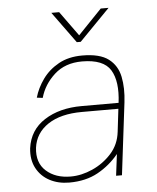

<svg xmlns="http://www.w3.org/2000/svg" viewBox="-51 -728 639 782"><g transform="rotate(-5 268.5 -336.5)"><path d="M281 -556 188 -684H220L293 -583L390 -684H422L297 -556ZM201 11Q156 11 121 -7.5Q86 -26 67.5 -60.5Q49 -95 54 -142Q64 -216 125.5 -255.5Q187 -295 278 -295H429Q440 -382 411.5 -429Q383 -476 295 -476Q226 -476 182 -436Q138 -396 123 -342L99 -345Q110 -384 135.5 -419.5Q161 -455 201.5 -477.5Q242 -500 298 -500Q370 -500 405.5 -473Q441 -446 450.5 -399.5Q460 -353 453 -295L417 0H393L404 -88Q368 -44 318.5 -16.5Q269 11 201 11ZM209 -13Q253 -13 298 -33Q343 -53 376 -89.5Q409 -126 415 -178L426 -271H277Q190 -271 138 -236.5Q86 -202 78 -142Q71 -81 109 -47Q147 -13 209 -13Z"/></g></svg>

Font: Haskoy Thin
Style: Italic
Weight: 100
Designer: Ertekin Erdin
Foundry: Ertekin Erdin
Version: Version 2.000; ttfautohint (v1.8.4.7-5d5b)